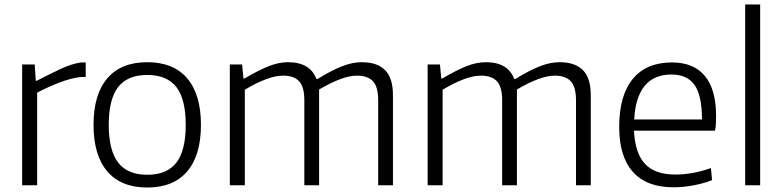

<svg xmlns="http://www.w3.org/2000/svg" viewBox="-20 -828 3499 858"><path d="M79 -540H135L140 -467H144Q204 -498 251 -520Q298 -542 341 -549H363V-484H340Q294 -478 244 -458.5Q194 -439 146 -414V0H79Z M466 -270Q466 -156 508 -101.5Q550 -47 638 -47Q726 -47 768 -101Q810 -155 810 -270Q810 -385 768 -439Q726 -493 638 -493Q550 -493 508 -439Q466 -385 466 -270ZM816.5 -62Q755 10 638 10Q521 10 459.5 -62Q398 -134 398 -270Q398 -406 459.5 -478Q521 -550 638 -550Q755 -550 816.5 -478Q878 -406 878 -270Q878 -134 816.5 -62Z M1007 -540H1062L1068 -477H1072Q1137 -515 1181.5 -532.5Q1226 -550 1267 -550Q1366 -550 1394 -475H1399Q1433 -496 1460.5 -510Q1488 -524 1511.5 -533Q1535 -542 1556 -546Q1577 -550 1597 -550Q1666 -550 1701 -514.5Q1736 -479 1736 -403V0H1670V-380Q1670 -440 1646.5 -465Q1623 -490 1575 -490Q1542 -490 1499.5 -474Q1457 -458 1406 -428V0H1340V-380Q1340 -440 1316.5 -465Q1293 -490 1245 -490Q1210 -490 1166 -473Q1122 -456 1074 -427V0H1007Z M1891 -540H1946L1952 -477H1956Q2021 -515 2065.5 -532.5Q2110 -550 2151 -550Q2250 -550 2278 -475H2283Q2317 -496 2344.5 -510Q2372 -524 2395.5 -533Q2419 -542 2440 -546Q2461 -550 2481 -550Q2550 -550 2585 -514.5Q2620 -479 2620 -403V0H2554V-380Q2554 -440 2530.5 -465Q2507 -490 2459 -490Q2426 -490 2383.5 -474Q2341 -458 2290 -428V0H2224V-380Q2224 -440 2200.5 -465Q2177 -490 2129 -490Q2094 -490 2050 -473Q2006 -456 1958 -427V0H1891Z M2981 -495Q2825 -495 2814 -294H3117Q3117 -401 3084 -448Q3051 -495 2981 -495ZM2990 9Q2870 9 2808.5 -59.5Q2747 -128 2747 -261Q2747 -401 2807.5 -475Q2868 -549 2983 -549Q3080 -549 3130 -488.5Q3180 -428 3180 -310Q3180 -287 3179 -271Q3178 -255 3175 -244H2813Q2818 -143 2862.5 -95.5Q2907 -48 2998 -48Q3035 -48 3075 -55Q3115 -62 3157 -77L3162 -23Q3124 -8 3078 0.5Q3032 9 2990 9Z M3310 -808H3377V0H3310Z"/></svg>

Font: EncodeSans
Style: Light
Weight: 300
Designer: Pablo Impallari, Andres Torresi
Foundry: Pablo Impallari, Andres Torresi
Version: Version 1.000; ttfautohint (v1.4.1)